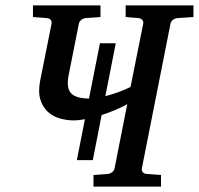

<svg xmlns="http://www.w3.org/2000/svg" viewBox="-20 -691 736 711"><path d="M264.6 -98.1 294.4 -249.5Q271.5 -245.1 252.9 -245.1Q228 -245.1 202.4 -252.2Q176.8 -259.3 157.7 -276.4Q138.7 -293.5 129.6 -321.8Q120.6 -350.1 128.9 -393.1L170.9 -603Q172.4 -611.3 167.7 -617.2Q163.1 -623 153.8 -624L102.1 -627.9V-670.9H352.1V-627.9L296.9 -624Q288.1 -623 280.8 -617.2Q273.4 -611.3 272 -603L233.9 -411.1Q225.1 -363.8 243.9 -345Q262.7 -326.2 309.1 -326.2H309.6L350.1 -530.8H408.7L370.1 -335Q395 -341.3 419.7 -350.3Q444.3 -359.4 463.4 -369.1L510.3 -603Q511.7 -611.3 507.1 -616.9Q502.4 -622.6 493.7 -624L445.3 -627.9V-670.9H696.3V-627.9L636.2 -624Q627.4 -623 620.1 -617.2Q612.8 -611.3 611.3 -603L505.4 -67.9Q503.9 -59.6 508.5 -53.7Q513.2 -47.9 522.5 -46.9L576.2 -43V0H326.2V-43L379.4 -46.9Q388.7 -47.9 395.8 -53.7Q402.8 -59.6 404.3 -67.9L451.2 -305.2Q431.6 -294.4 407.2 -283.9Q382.8 -273.4 356.4 -265.1L323.7 -98.1Z"/></svg>

Font: Charis SIL CyrE
Style: Italic
Weight: 400
Italic angle: -11°
Foundry: SIL International
Version: Version 5.000